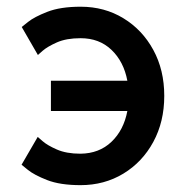

<svg xmlns="http://www.w3.org/2000/svg" viewBox="-20 -538 551 569"><path d="M218.3 -82.5Q273.9 -83 310.3 -117.7Q346.7 -152.3 357.4 -209H130.9V-298.8H357.4Q346.7 -355.5 310.5 -390.1Q274.4 -424.8 218.8 -424.8Q176.8 -424.8 148.7 -412.4Q120.6 -399.9 106.4 -387.5Q92.3 -375 92.3 -375L44.4 -458Q44.4 -458 63 -472.9Q81.5 -487.8 120.1 -502.9Q158.7 -518.1 219.2 -518.1Q289.6 -518.1 345.7 -483.9Q401.9 -449.7 434.3 -390.1Q466.8 -330.6 466.8 -253.9Q466.8 -177.2 434.3 -117.4Q401.9 -57.6 345.5 -23.4Q289.1 10.7 218.8 10.7Q158.2 10.7 119.6 -4.4Q81.1 -19.5 62.5 -34.7Q43.9 -49.8 43.9 -49.8L91.8 -132.3Q91.8 -132.3 106 -119.9Q120.1 -107.4 148.4 -95Q176.8 -82.5 218.3 -82.5Z"/></svg>

Font: Giphurs Medium
Style: Regular
Weight: 500
Version: Version 0.920; ttfautohint (v1.8.4.7-5d5b)